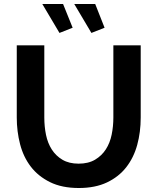

<svg xmlns="http://www.w3.org/2000/svg" viewBox="-20 -937 790 962"><path d="M352 -917H457L504 -798L438 -772ZM192 -917H296L344 -798L278 -772ZM374 -117Q423 -117 456.5 -137Q490 -157 510.5 -189Q531 -221 539.5 -262.5Q548 -304 548 -348V-710H685V-348Q685 -275 667.5 -211Q650 -147 612.5 -99Q575 -51 516 -23Q457 5 375 5Q290 5 230.5 -24.5Q171 -54 134 -102.5Q97 -151 80.5 -215Q64 -279 64 -348V-710H202V-348Q202 -303 210.5 -261.5Q219 -220 239.5 -188Q260 -156 293 -136.5Q326 -117 374 -117Z"/></svg>

Font: Oxford Sans
Style: Bold
Weight: 700
Designer: Matt McInerney, Pablo Impallari, Rodrigo Fuenzalida
Foundry: Matt McInerney, Pablo Impallari, Rodrigo Fuenzalida
Version: Version 3.000g; ttfautohint (v1.5) -l 8 -r 28 -G 28 -x 14 -D